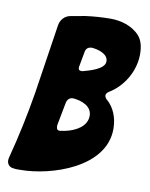

<svg xmlns="http://www.w3.org/2000/svg" viewBox="-84 -802 680 868"><g transform="rotate(10 256.0 -368.0)"><path d="M41 3C46 4 50 4 55 4H68C212 4 452 -74 452 -251C452 -308 430 -348 405 -372L400 -376C393 -383 390 -389 390 -395C390 -401 394 -407 403 -413C468 -452 512 -528 512 -604C512 -641 504 -669 487 -688C452 -727 398 -740 354 -740C314 -740 275 -737 238 -732L172 -720C147 -716 128 -695 124 -670L76 -355C59 -250 37 -146 10 -43C9 -38 8 -34 8 -30C8 -15 16 2 41 3ZM263 -571C266 -588 276 -596 294 -596C323 -593 368 -581 368 -546C368 -511 301 -493 272 -485C270 -484 267 -484 263 -484C254 -484 250 -488 250 -497C250 -500 250 -503 251 -505ZM219 -329C222 -345 232 -356 249 -356C287 -353 336 -336 336 -291C336 -242 286 -215 239 -205L221 -202C219 -201 217 -201 214 -201C199 -201 199 -213 199 -224Z"/></g></svg>

Font: Bangerz
Style: Bold
Weight: 700
Designer: vernon adams
Foundry: Vernon Adams
Version: Version 2.10;December 28, 2023;FontCreator 13.0.0.2683 64-bi